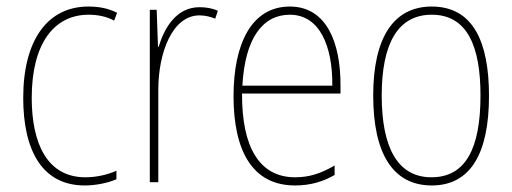

<svg xmlns="http://www.w3.org/2000/svg" viewBox="-20 -557 1566 587"><path d="M239 10C274 10 311 2 336 -9V-35C307 -22 273 -15 241 -15C125 -15 77 -117 77 -258C77 -422 144 -512 251 -512C278 -512 305 -507 329 -494L338 -518C312 -531 284 -537 250 -537C126 -537 51 -435 51 -258C51 -97 109 10 239 10Z M590 -535C518 -535 482 -470 465 -414H463L459 -527H438V0H464V-283C464 -394 506 -510 590 -510C609 -510 625 -505 638 -500L646 -524C629 -532 609 -535 590 -535Z M866 -537C749 -537 694 -423 694 -263C694 -97 751 10 882 10C930 10 968 -2 1003 -22V-51C960 -26 925 -15 882 -15C774 -15 719 -106 720 -271H1021V-298C1021 -424 980 -537 866 -537ZM866 -512C957 -512 997 -417 996 -295H721C729 -440 783 -512 866 -512Z M1475 -264C1475 -428 1427 -537 1300 -537C1182 -537 1121 -440 1121 -265C1121 -88 1181 10 1300 10C1418 10 1475 -87 1475 -264ZM1147 -265C1147 -423 1196 -512 1300 -512C1410 -512 1449 -413 1449 -265C1449 -102 1403 -15 1299 -15C1195 -15 1147 -107 1147 -265Z"/></svg>

Font: Noto Sans Thai Looped Condensed Thin
Style: Regular
Weight: 100
Width: 3
Designer: Sasikarn Vongin, Ben Mitchell
Foundry: The Fontpad Ltd
Version: Version 1.001